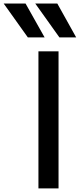

<svg xmlns="http://www.w3.org/2000/svg" viewBox="-121 -1043 441 1063"><path d="M-100.6 -1023.4H20.5L126 -835.9H33.2ZM74.2 -1023.4H196.3L300.8 -835.9H208ZM91.8 0V-758.8H203.1V0Z"/></svg>

Font: Gothic A1 SemiBold
Style: Regular
Weight: 600
Version: Version 2.50